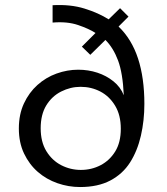

<svg xmlns="http://www.w3.org/2000/svg" viewBox="-20 -742 672 774"><path d="M303 12Q256 12 211.5 -3.5Q167 -19 132.5 -49Q98 -79 77 -123Q56 -167 56 -224Q56 -281 76.5 -325Q97 -369 131 -399.5Q165 -430 208 -445.5Q251 -461 295 -461Q336 -461 372.5 -449Q409 -437 437.5 -414Q466 -391 479 -358Q475 -447 456 -498Q437 -549 405 -581L344 -521L310 -554L365 -609Q339 -626 295 -641Q251 -656 192 -651V-721Q264 -725 320.5 -707.5Q377 -690 418 -664L464 -709L498 -675L458 -635Q511 -584 536.5 -506Q562 -428 562 -323Q562 -256 548 -195Q534 -134 504.5 -87.5Q475 -41 425 -14.5Q375 12 303 12ZM306 -57Q349 -57 385.5 -76Q422 -95 444.5 -131.5Q467 -168 467 -223Q467 -278 444 -316Q421 -354 384.5 -373Q348 -392 305 -392Q264 -392 226.5 -373Q189 -354 166.5 -317Q144 -280 144 -225Q144 -170 167 -132.5Q190 -95 227 -76Q264 -57 306 -57Z"/></svg>

Font: Atkinson Hyperlegible Mono ExtraLight
Style: Regular
Weight: 400
Monospace: yes
Version: Version 2.001